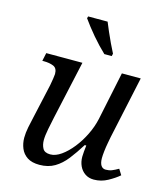

<svg xmlns="http://www.w3.org/2000/svg" viewBox="-115 -855 828 954"><g transform="rotate(15 299.5 -378.0)"><path d="M456 10Q430 10 411 -3Q392 -16 382 -37.5Q372 -59 372 -85Q372 -96 373.5 -112Q375 -128 377 -144H369Q341 -99 314 -64.5Q287 -30 254 -10.5Q221 9 176 9Q137 9 113.5 -6.5Q90 -22 79.5 -47.5Q69 -73 69 -102Q69 -127 75 -157Q81 -187 87 -212L126 -387Q129 -401 132 -422Q135 -443 135 -447Q135 -477 114.5 -485.5Q94 -494 65 -494H57L66 -536H252L186 -237Q180 -210 173 -174Q166 -138 166 -116Q166 -91 176 -73Q186 -55 215 -55Q242 -55 271 -75.5Q300 -96 327 -130Q354 -164 374 -205Q394 -246 403 -287L455 -536H552L483 -215Q481 -204 477 -183Q473 -162 470.5 -140Q468 -118 468 -104Q468 -79 476.5 -66Q485 -53 501 -53Q518 -53 532 -58.5Q546 -64 565 -75L583 -46Q561 -27 527.5 -8.5Q494 10 456 10ZM346 -606Q330 -621 312 -640Q294 -659 277 -679Q260 -699 244.5 -719Q229 -739 217 -756L220 -766H320Q328 -746 339.5 -719.5Q351 -693 363.5 -666.5Q376 -640 387 -619L384 -606Z"/></g></svg>

Font: Noto Serif
Style: Italic
Weight: 400
Italic angle: -12°
Designer: Monotype Design Team
Foundry: Monotype Imaging Inc.
Version: Version 2.013